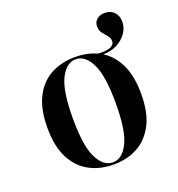

<svg xmlns="http://www.w3.org/2000/svg" viewBox="-107 -637 683 737"><g transform="rotate(-20 234.5 -268.5)"><path d="M342.7 -400Q330.6 -400 319.4 -401.2Q308.1 -402.4 290.3 -405.6L287.1 -414.5Q300.8 -411.3 314.5 -410.1Q328.2 -408.9 339.5 -408.9Q363.7 -408.9 377 -416.1Q390.3 -423.4 390.3 -436.3Q390.3 -449.2 381.5 -459.3Q372.6 -469.4 363.7 -480.6Q354.8 -491.9 354.8 -508.9Q354.8 -525.8 367.3 -536.7Q379.8 -547.6 399.2 -547.6Q423.4 -547.6 437.9 -532.7Q452.4 -517.7 452.4 -492.7Q452.4 -468.5 437.5 -447.2Q422.6 -425.8 397.6 -412.9Q372.6 -400 342.7 -400ZM234.7 11.3Q179 11.3 135.9 -12.1Q92.7 -35.5 67.7 -83.5Q42.7 -131.5 42.7 -208.1Q42.7 -283.9 67.7 -332.7Q92.7 -381.5 136.3 -404.4Q179.8 -427.4 234.7 -427.4Q290.3 -427.4 333.1 -404.4Q375.8 -381.5 400.8 -332.7Q425.8 -283.9 425.8 -208.1Q425.8 -131.5 400.8 -83.5Q375.8 -35.5 333.1 -12.1Q290.3 11.3 234.7 11.3ZM234.7 2.4Q272.6 2.4 297.2 -46.4Q321.8 -95.2 321.8 -208.1Q321.8 -320.2 297.2 -369.4Q272.6 -418.5 234.7 -418.5Q196 -418.5 171.4 -369.4Q146.8 -320.2 146.8 -208.1Q146.8 -95.2 171.4 -46.4Q196 2.4 234.7 2.4Z"/></g></svg>

Font: Playfair 144pt SemiCondensed SemiBold
Style: Regular
Weight: 600
Width: 4
Designer: Claus Eggers Sørensen
Foundry: Claus Eggers Sørensen
Version: Version 2.203